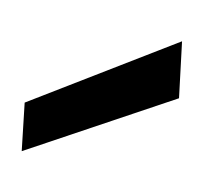

<svg xmlns="http://www.w3.org/2000/svg" viewBox="-39 -783 296 278"><g transform="rotate(10 109.5 -643.5)"><path d="M8 -545 0 -615 209 -742 219 -660Z"/></g></svg>

Font: DM Sans 16pt Medium
Style: Regular
Weight: 500
Version: Version 4.004;gftools[0.9.30]